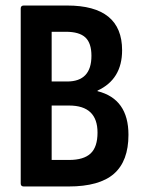

<svg xmlns="http://www.w3.org/2000/svg" viewBox="-20 -675 515 695"><path d="M66 0Q55 0 55 -11V-644Q55 -655 66 -655H223Q422 -655 422 -493Q422 -388 333 -347V-345Q445 -317 445 -187Q445 -92 392.5 -46Q340 0 228 0ZM167 -380H223Q311 -380 311 -473Q311 -519 289 -539.5Q267 -560 218 -560H167ZM167 -96H230Q283 -96 308 -119.5Q333 -143 333 -195Q333 -293 230 -293H167Z"/></svg>

Font: Sofia Sans Condensed
Style: Bold
Weight: 700
Designer: Botio Nikoltchev, Ani Petrova
Foundry: lettersoup
Version: Version 4.101; ttfautohint (v1.8.4.7-5d5b)